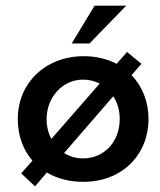

<svg xmlns="http://www.w3.org/2000/svg" viewBox="-20 -634 565 680"><path d="M427 -614H315L234 -480H297ZM43 -213C43 -153 62 -103 95 -65L55 -20L104 26L146 -23C183 -1 227 10 275 10C414 10 506 -87 506 -213C506 -274 484 -328 446 -368L481 -408L430 -450L393 -408C360 -425 321 -435 277 -435C140 -435 43 -339 43 -213ZM145 -212C145 -288 200 -352 274 -352C296 -352 315 -347 333 -338L162 -142C151 -162 145 -186 145 -212ZM404 -212C404 -133 350 -73 274 -73C249 -73 226 -80 207 -92L381 -293C396 -271 404 -243 404 -212Z"/></svg>

Font: Reem Kufi
Style: Regular
Weight: 400
Designer: Khaled Hosny
Version: Version 0.007